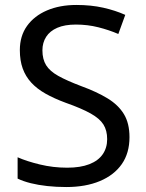

<svg xmlns="http://www.w3.org/2000/svg" viewBox="-20 -744 589 774"><path d="M502 -191Q502 -127 471 -82.5Q440 -38 382.5 -14Q325 10 247 10Q207 10 170.5 6Q134 2 104 -5.5Q74 -13 51 -24V-110Q87 -94 140.5 -81Q194 -68 251 -68Q304 -68 340 -82Q376 -96 394 -122Q412 -148 412 -183Q412 -218 397 -242Q382 -266 345.5 -286.5Q309 -307 244 -330Q198 -347 163.5 -366.5Q129 -386 106 -411Q83 -436 71.5 -468Q60 -500 60 -542Q60 -599 89 -639.5Q118 -680 169.5 -702Q221 -724 288 -724Q347 -724 396 -713Q445 -702 485 -684L457 -607Q420 -623 376.5 -634Q333 -645 286 -645Q241 -645 211 -632Q181 -619 166 -595.5Q151 -572 151 -541Q151 -505 166 -481Q181 -457 215 -438Q249 -419 307 -397Q370 -374 413.5 -347.5Q457 -321 479.5 -284Q502 -247 502 -191Z"/></svg>

Font: hexlkorean05
Style: Book
Weight: 400
Designer: Jelle Bosma - Monotype Design Team
Foundry: Monotype Imaging Inc.
Version: Version 2.003